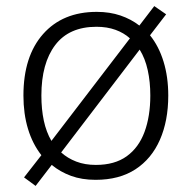

<svg xmlns="http://www.w3.org/2000/svg" viewBox="-20 -581 630 631"><path d="M533 -267Q533 -184 505.5 -121.5Q478 -59 425 -24.5Q372 10 294 10Q249 10 213.5 -3Q178 -16 150 -39L97 30L59 2L116 -71Q87 -108 72 -157.5Q57 -207 57 -267Q57 -396 121.5 -469Q186 -542 298 -542Q341 -542 376 -530Q411 -518 438 -497L487 -561L526 -534L473 -465Q502 -429 517.5 -378.5Q533 -328 533 -267ZM116 -267Q116 -222 124 -184.5Q132 -147 149 -118L407 -455Q387 -473 359.5 -483Q332 -493 297 -493Q207 -493 161.5 -433Q116 -373 116 -267ZM474 -267Q474 -312 465.5 -350.5Q457 -389 439 -418L181 -80Q202 -61 230.5 -50Q259 -39 295 -39Q357 -39 396.5 -67.5Q436 -96 455 -147.5Q474 -199 474 -267Z"/></svg>

Font: Noto Sans Armenian Light
Style: Regular
Weight: 300
Designer: Monotype Design Team
Foundry: Monotype Imaging Inc.
Version: Version 2.007